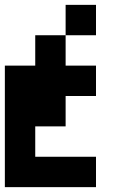

<svg xmlns="http://www.w3.org/2000/svg" viewBox="-20 -645 540 790"><path d="M375 -625V-500H250V-625ZM250 -500V-375H375V-250H250V-125H125V0H375V125H0V-375H125V-500Z"/></svg>

Font: Bytesized
Style: Regular
Weight: 400
Monospace: yes
Designer: baltdev
Version: Version 1.000